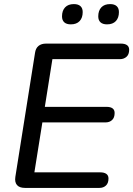

<svg xmlns="http://www.w3.org/2000/svg" viewBox="-20 -918 651 938"><path d="M102 0Q75 0 63 -14Q51 -28 55 -54L151 -659Q154 -682 168 -693.5Q182 -705 205 -705H570Q590 -705 600.5 -697.5Q611 -690 611 -675Q611 -652 598 -640.5Q585 -629 566 -629H236L199 -396H500Q520 -396 530 -388.5Q540 -381 540 -366Q540 -343 527.5 -331.5Q515 -320 496 -320H187L148 -76H470Q489 -76 499.5 -68.5Q510 -61 510 -46Q510 -23 497.5 -11.5Q485 0 466 0ZM503 -799Q482 -799 471 -809Q460 -819 460 -838Q460 -866 475 -882Q490 -898 518 -898Q539 -898 550 -888Q561 -878 561 -859Q561 -831 546 -815Q531 -799 503 -799ZM326 -799Q305 -799 294 -809Q283 -819 283 -838Q283 -866 298 -882Q313 -898 341 -898Q362 -898 373 -888Q384 -878 384 -859Q384 -831 369 -815Q354 -799 326 -799Z"/></svg>

Font: Nunito ExtraLight Medium
Style: Italic
Weight: 500
Italic angle: -9°
Version: Version 3.602